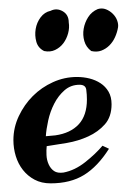

<svg xmlns="http://www.w3.org/2000/svg" viewBox="-20 -416 293 444"><path d="M238 -175Q238 -146 222.5 -128.5Q207 -111 184 -100.5Q161 -90 135 -85.5Q109 -81 88 -78Q87 -69 87.5 -57.5Q88 -46 92.5 -36Q97 -26 105 -20.5Q113 -15 127 -17Q153 -22 177 -41Q201 -60 217 -79L232 -72Q206 -31 174.5 -11.5Q143 8 97 8Q76 8 60 -0.5Q44 -9 33 -23Q22 -37 16.5 -55Q11 -73 11 -92Q11 -121 23.5 -147.5Q36 -174 56 -194Q76 -214 102.5 -226Q129 -238 158 -238Q173 -238 187 -234.5Q201 -231 212.5 -223.5Q224 -216 231 -204Q238 -192 238 -175ZM108 -103Q143 -108 162 -128.5Q181 -149 181 -186Q181 -197 179.5 -208.5Q178 -220 164 -220Q144 -220 129.5 -207.5Q115 -195 105.5 -176.5Q96 -158 91.5 -137.5Q87 -117 86 -101ZM97 -391Q111 -398 125 -390Q139 -382 139 -364Q141 -352 137.5 -339Q134 -326 126.5 -316Q119 -306 107.5 -300.5Q96 -295 82 -298Q68 -305 64 -319.5Q60 -334 62.5 -349Q65 -364 74 -376Q83 -388 97 -391ZM206 -395Q216 -398 225 -394.5Q234 -391 241 -384Q248 -377 251 -368.5Q254 -360 253 -353Q251 -341 246 -330Q241 -319 233 -311Q225 -303 214.5 -299Q204 -295 191 -298Q179 -307 175 -321Q171 -335 173.5 -349.5Q176 -364 184 -376.5Q192 -389 206 -395Z"/></svg>

Font: Lucien Schoenschriftv CAT
Style: Regular
Weight: 400
Designer: Lucian Bernhard 1928
Foundry: CAT-Fonts Peter Wiegel
Version: Version 1.000